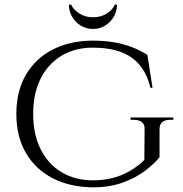

<svg xmlns="http://www.w3.org/2000/svg" viewBox="-20 -788 782 822"><path d="M378 -614Q424 -614 464.5 -607.5Q505 -601 541.5 -587.5Q578 -574 611 -553L633 -412H624Q610 -471 578.5 -509Q547 -547 497 -565.5Q447 -584 377 -584Q301 -584 243.5 -549.5Q186 -515 154 -451.5Q122 -388 122 -300Q122 -213 154 -149Q186 -85 244 -50.5Q302 -16 378 -16Q420 -16 458 -25Q496 -34 531.5 -53.5Q567 -73 598 -103L599 -236Q600 -255 587.5 -265Q575 -275 553 -275H539V-285H722V-275H708Q663 -275 663 -235V-115Q640 -86 600 -56Q560 -26 504.5 -6Q449 14 378 14Q279 13 205.5 -25Q132 -63 91 -133Q50 -203 50 -300Q50 -398 91 -468Q132 -538 206 -576Q280 -614 378 -614ZM481 -768Q481 -740 467 -716Q453 -692 429.5 -678Q406 -664 378 -664Q350 -664 326.5 -678Q303 -692 289 -716Q275 -740 275 -768H285Q293 -748 318.5 -731Q344 -714 378 -714Q413 -714 438.5 -731Q464 -748 471 -768Z"/></svg>

Font: Cinzel
Style: Regular
Weight: 400
Designer: Natanael Gama
Version: Version 2.000